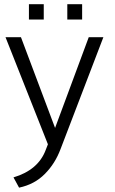

<svg xmlns="http://www.w3.org/2000/svg" viewBox="-20 -676 540 904"><path d="M69.8 207.5C118.2 197.3 158.7 175.8 190.9 143.1C223.6 110.4 248 71.3 265.1 25.9L466.8 -501H397.9L239.3 -73.7L78.6 -501H5.9L205.6 3.4L195.3 29.8C171.9 92.8 121.1 136.2 43.5 159.2ZM366.7 -584V-656.2H296.9V-584ZM186 -584V-656.2H116.2V-584Z"/></svg>

Font: Ride Light
Style: Regular
Weight: 300
Version: Version 3.000